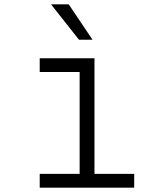

<svg xmlns="http://www.w3.org/2000/svg" viewBox="-20 -860 740 880"><path d="M162 -593H413V-63H595V0H162V-63H345V-530H162ZM404 -678H342L214 -840H295Z"/></svg>

Font: Martian Mono SemiExpanded ExtraLight
Style: Regular
Weight: 250
Monospace: yes
Version: Version 0.930